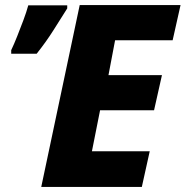

<svg xmlns="http://www.w3.org/2000/svg" viewBox="-20 -734 729 754"><path d="M142 0 293 -714H689L658 -576H432L406 -439H616L585 -301H373L341 -140H568L537 0ZM24 -523V-537Q35 -560 47.5 -591.5Q60 -623 72 -655Q84 -687 91 -713H244V-701Q218 -660 190 -615.5Q162 -571 124 -523Z"/></svg>

Font: Noto Sans Disp ExtBd
Style: Italic
Weight: 800
Italic angle: -12°
Designer: Monotype Design Team
Foundry: Monotype Imaging Inc.
Version: Version 2.000;GOOG;noto-source:20170915:90ef993387c0